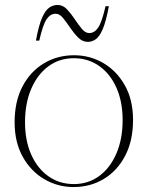

<svg xmlns="http://www.w3.org/2000/svg" viewBox="-20 -745 596 775"><path d="M277 10Q213.5 10 159.2 -21.5Q105 -53 72 -111.8Q39 -170.5 39 -251.5Q39 -335.5 70.8 -396Q102.5 -456.5 157 -489.2Q211.5 -522 279 -522Q343 -522 397 -490.5Q451 -459 484 -400.5Q517 -342 517 -260.5Q517 -177 485.2 -116.2Q453.5 -55.5 399.2 -22.8Q345 10 277 10ZM278 -2Q336.5 -2 380.8 -34.8Q425 -67.5 450 -125.8Q475 -184 475 -260.5Q475 -334.5 450 -390.8Q425 -447 380.5 -478.5Q336 -510 278 -510Q219.5 -510 175.2 -477.2Q131 -444.5 106 -386.2Q81 -328 81 -251.5Q81 -177.5 106 -121.2Q131 -65 175.5 -33.5Q220 -2 278 -2ZM419.5 -720Q408 -658 394.5 -627Q381 -596 365.8 -586Q350.5 -576 334.5 -576Q313 -576 295.8 -593.2Q278.5 -610.5 263.5 -632.8Q248.5 -655 234.5 -672.2Q220.5 -689.5 204.5 -689.5Q183 -689.5 168 -667.2Q153 -645 138.5 -581H125Q136.5 -643.5 150.2 -674.2Q164 -705 179.8 -715Q195.5 -725 212.5 -725Q233.5 -725 250 -707.8Q266.5 -690.5 281.2 -668.2Q296 -646 310.2 -628.8Q324.5 -611.5 340 -611.5Q361.5 -611.5 376.5 -634Q391.5 -656.5 406 -720Z"/></svg>

Font: Newsreader 72pt ExtraLight
Style: Regular
Weight: 275
Designer: Hugues Gentile
Foundry: Production Type
Version: Version 1.003; ttfautohint (v1.8.3)